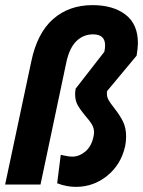

<svg xmlns="http://www.w3.org/2000/svg" viewBox="-29 -720 558 749"><path d="M194 -5 208 -116Q237 -109 253 -109Q280 -109 304 -129Q328 -149 336 -188Q338 -198 338 -202Q338 -220 329.5 -234.5Q321 -249 304 -268Q284 -292 274 -310Q264 -328 264 -353Q264 -360 266 -374L378 -518Q381 -532 381 -543Q381 -586 334 -586Q296 -586 269 -559.5Q242 -533 230 -478L129 0H-9L93 -480Q116 -591 178 -645.5Q240 -700 332 -700Q412 -700 460.5 -663Q509 -626 509 -552Q509 -533 504 -503L389 -365Q388 -362 388 -355Q388 -341 395 -329Q402 -317 417 -298Q439 -270 451 -245.5Q463 -221 463 -187Q463 -168 459 -149Q443 -78 389.5 -34.5Q336 9 267 9Q231 9 194 -5Z"/></svg>

Font: Decalotype
Style: Bold Italic
Weight: 700
Italic angle: -12°
Designer: Alfredo Marco Pradil
Foundry: Alfredo Marco Pradil
Version: Version 1.0